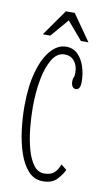

<svg xmlns="http://www.w3.org/2000/svg" viewBox="-80 -704 418 754"><g transform="rotate(10 129.5 -326.5)"><path d="M146.5 10Q111.5 10 88 -16Q64.5 -42 50.5 -83.8Q36.5 -125.5 30.5 -174Q24.5 -222.5 24.5 -267.5Q24.5 -348.5 41 -406.5Q57.5 -464.5 85.2 -495.5Q113 -526.5 145.5 -526.5Q174.5 -526.5 193 -507.8Q211.5 -489 220.5 -460.2Q229.5 -431.5 229.5 -401Q229.5 -369 211.5 -369Q202 -369 197.2 -377Q192.5 -385 192.5 -396.5Q192.5 -408 195.5 -412.8Q198.5 -417.5 198.5 -432.5Q198.5 -460.5 184 -478Q169.5 -495.5 145.5 -495.5Q115.5 -495.5 96 -463.8Q76.5 -432 67 -380.5Q57.5 -329 57.5 -270Q57.5 -229 62 -185.2Q66.5 -141.5 76.8 -104.2Q87 -67 104 -44Q121 -21 146.5 -21Q171.5 -21 185.5 -33Q199.5 -45 207.5 -68L230 -50Q222.5 -32.5 203 -11.2Q183.5 10 146.5 10ZM46.5 -558.5 120 -663H155.5L228.5 -558.5H198.5L137.5 -630L76.5 -558.5Z"/></g></svg>

Font: Imbue 10pt Thin
Style: Regular
Weight: 100
Designer: Tyler Finck
Foundry: Etcetera Type Company
Version: Version 1.102; ttfautohint (v1.8.3)